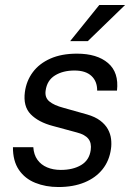

<svg xmlns="http://www.w3.org/2000/svg" viewBox="-20 -743 534 773"><path d="M215.2 10Q163.9 10 122.1 -6.9Q80.2 -23.7 56 -59.3Q31.8 -94.9 32.1 -150.4H114.1Q116.1 -120.1 130.7 -99.8Q145.3 -79.4 169.6 -69.2Q193.9 -58.9 224.7 -58.9Q273.9 -58.9 306.7 -78.5Q339.5 -98.1 345.2 -138.5Q349.3 -167.1 335.7 -184.2Q322.2 -201.3 289.8 -209.6L192.3 -236Q134.6 -251.2 103.5 -283.1Q72.5 -315 80.2 -372.7Q86.3 -417.8 112.2 -452.5Q138 -487.2 182.8 -507.1Q227.6 -527 289.9 -527Q370.7 -527 414.9 -489.2Q459.2 -451.4 451 -378.3H371.2Q371.5 -415.6 348.1 -437.3Q324.7 -459.1 279.8 -459.1Q233.4 -459.1 201.4 -439.3Q169.3 -419.5 163.7 -378.2Q159.7 -350.6 178.5 -334.8Q197.2 -319 236.4 -308.7L330.2 -282.3Q363.1 -272.9 383.6 -257.3Q404 -241.8 414.4 -222.8Q424.8 -203.8 427.2 -183.2Q429.6 -162.5 426.8 -143.6Q420.3 -96 393 -61.7Q365.7 -27.4 320.5 -8.7Q275.3 10 215.2 10ZM262.5 -577.5 379.8 -723H483.7L333.6 -577.5Z"/></svg>

Font: Public Sans Thin
Style: Italic
Weight: 100
Italic angle: -8°
Designer: The Public Sans project authors (U.S. Web Design System). Libre Franklin designed by Pablo Impallari and Rodrigo Fuenzal
Version: Version 2.000